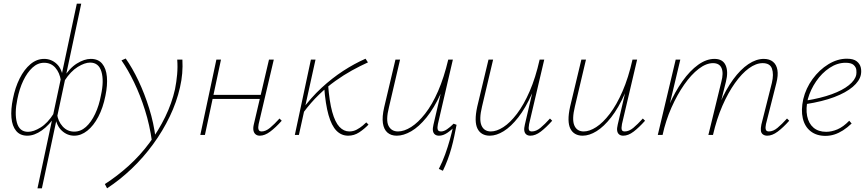

<svg xmlns="http://www.w3.org/2000/svg" viewBox="-20 -731 4699 1040"><path d="M183 289 396 -711H420L207 289ZM128 4Q89 4 67.5 -22Q46 -48 42 -93Q38 -138 50 -196Q62 -257 86.5 -306Q111 -355 145 -383.5Q179 -412 219 -412Q258 -412 287 -385Q316 -358 322 -305L310 -294Q303 -338 279.5 -364.5Q256 -391 219 -391Q184 -391 155.5 -364.5Q127 -338 106 -294Q85 -250 74 -194Q58 -117 71.5 -67Q85 -17 132 -17Q162 -17 200 -40.5Q238 -64 271 -116L281 -105Q247 -53 206.5 -24.5Q166 4 128 4ZM382 4Q344 4 314.5 -23.5Q285 -51 278 -104L289 -114Q294 -74 319.5 -46Q345 -18 382 -18Q417 -18 445.5 -43.5Q474 -69 495.5 -114.5Q517 -160 527 -216Q544 -293 529.5 -342.5Q515 -392 468 -392Q439 -392 401 -368.5Q363 -345 329 -293L319 -303Q356 -362 396.5 -387Q437 -412 472 -412Q512 -412 533.5 -386Q555 -360 559 -315Q563 -270 551 -212Q538 -147 512.5 -98.5Q487 -50 453 -23Q419 4 382 4Z M560 289 548 266Q615 223 677 167Q739 111 789 43.5Q839 -24 875 -98Q911 -172 928 -248Q936 -288 939.5 -328Q943 -368 940 -408H968Q970 -371 967 -334Q964 -297 955 -258Q937 -178 899.5 -100Q862 -22 809.5 50Q757 122 693.5 182.5Q630 243 560 289ZM803 34Q791 -53 765.5 -134Q740 -215 706.5 -284.5Q673 -354 638 -404L661 -414Q697 -363 730 -293.5Q763 -224 788 -144Q813 -64 823 18Z M1387 4Q1374 4 1365 -3Q1356 -10 1353 -23.5Q1350 -37 1355 -58L1437 -408H1463L1381 -59Q1377 -40 1380.5 -29.5Q1384 -19 1397 -19Q1419 -19 1442.5 -38.5Q1466 -58 1494 -89L1506 -77Q1473 -40 1443.5 -18Q1414 4 1387 4ZM1065 0 1152 -408H1177L1090 0ZM1117 -195 1122 -217H1410L1405 -195Z M1623 -121 1611 -130Q1664 -202 1721.5 -255Q1779 -308 1839 -347Q1899 -386 1960 -413L1973 -393Q1931 -374 1886.5 -349.5Q1842 -325 1796.5 -292.5Q1751 -260 1707.5 -218Q1664 -176 1623 -121ZM1577 0 1664 -408H1689L1599 0ZM1866 4Q1829 4 1802.5 -23Q1776 -50 1759.5 -108Q1743 -166 1736 -259L1757 -274Q1764 -181 1779.5 -125Q1795 -69 1818.5 -44Q1842 -19 1872 -19Q1894 -19 1912.5 -29Q1931 -39 1944.5 -50.5Q1958 -62 1964 -68L1976 -56Q1953 -32 1925.5 -14Q1898 4 1866 4Z M2129 4Q2098 4 2078.5 -13Q2059 -30 2054 -64Q2049 -98 2061 -150L2122 -408H2147L2087 -151Q2069 -80 2084.5 -49.5Q2100 -19 2136 -19Q2169 -19 2207 -43Q2245 -67 2283 -115.5Q2321 -164 2353 -237.5Q2385 -311 2408 -408H2428Q2403 -301 2367 -223Q2331 -145 2290 -94.5Q2249 -44 2207.5 -20Q2166 4 2129 4ZM2379 194 2357 184Q2377 145 2391.5 104.5Q2406 64 2417 24.5Q2428 -15 2436 -53L2453 -55Q2447 -24 2440.5 7.5Q2434 39 2425 71.5Q2416 104 2404.5 134.5Q2393 165 2379 194ZM2358 4Q2344 4 2335.5 -3Q2327 -10 2325 -23Q2323 -36 2328 -56L2410 -408H2433L2352 -59Q2348 -40 2351 -29.5Q2354 -19 2369 -19Q2384 -19 2401 -30.5Q2418 -42 2437 -61L2453 -55Q2426 -27 2403 -11.5Q2380 4 2358 4Z M2633 4Q2610 4 2593 -5.5Q2576 -15 2566.5 -34Q2557 -53 2556.5 -82.5Q2556 -112 2565 -153L2626 -408H2651L2591 -154Q2574 -84 2588 -51.5Q2602 -19 2639 -19Q2670 -19 2706.5 -42.5Q2743 -66 2780 -114.5Q2817 -163 2849 -236.5Q2881 -310 2903 -408H2921Q2896 -301 2861.5 -223.5Q2827 -146 2787.5 -95.5Q2748 -45 2708.5 -20.5Q2669 4 2633 4ZM2853 4Q2839 4 2830.5 -3Q2822 -10 2820 -23Q2818 -36 2823 -56L2905 -408H2928L2846 -59Q2842 -37 2845 -28Q2848 -19 2861 -19Q2884 -19 2907.5 -38.5Q2931 -58 2959 -89L2971 -77Q2938 -40 2909 -18Q2880 4 2853 4Z M3136 4Q3113 4 3096 -5.5Q3079 -15 3069.5 -34Q3060 -53 3059.5 -82.5Q3059 -112 3068 -153L3129 -408H3154L3094 -154Q3077 -84 3091 -51.5Q3105 -19 3142 -19Q3173 -19 3209.5 -42.5Q3246 -66 3283 -114.5Q3320 -163 3352 -236.5Q3384 -310 3406 -408H3424Q3399 -301 3364.5 -223.5Q3330 -146 3290.5 -95.5Q3251 -45 3211.5 -20.5Q3172 4 3136 4ZM3356 4Q3342 4 3333.5 -3Q3325 -10 3323 -23Q3321 -36 3326 -56L3408 -408H3431L3349 -59Q3345 -37 3348 -28Q3351 -19 3364 -19Q3387 -19 3410.5 -38.5Q3434 -58 3462 -89L3474 -77Q3441 -40 3412 -18Q3383 4 3356 4Z M4136 4Q4122 4 4112.5 -3Q4103 -10 4101.5 -23Q4100 -36 4104 -56L4161 -282Q4172 -329 4161.5 -359Q4151 -389 4111 -389Q4075 -389 4036.5 -361Q3998 -333 3961 -281Q3924 -229 3893 -158Q3862 -87 3842 0H3823Q3846 -94 3879 -170.5Q3912 -247 3951.5 -301Q3991 -355 4033.5 -383.5Q4076 -412 4117 -412Q4148 -412 4167 -396.5Q4186 -381 4191 -352Q4196 -323 4185 -280L4129 -59Q4125 -40 4128 -29.5Q4131 -19 4145 -19Q4168 -19 4191.5 -38.5Q4215 -58 4243 -89L4255 -77Q4222 -40 4192.5 -18Q4163 4 4136 4ZM3543 0 3640 -408H3665L3568 0ZM3550 0Q3570 -84 3603 -159Q3636 -234 3676.5 -291Q3717 -348 3761.5 -380Q3806 -412 3850 -412Q3895 -412 3910.5 -377.5Q3926 -343 3912 -288L3840 0H3817L3887 -287Q3900 -335 3888.5 -362Q3877 -389 3842 -389Q3805 -389 3764.5 -358Q3724 -327 3686 -272.5Q3648 -218 3617 -148Q3586 -78 3569 0Z M4451 5Q4403 5 4371 -20Q4339 -45 4328.5 -90Q4318 -135 4331 -194Q4345 -253 4381.5 -303Q4418 -353 4467 -383Q4516 -413 4567 -413Q4603 -413 4620.5 -399Q4638 -385 4642.5 -365.5Q4647 -346 4643 -326Q4636 -292 4599 -260.5Q4562 -229 4498.5 -205Q4435 -181 4345 -167V-186Q4426 -199 4485 -220.5Q4544 -242 4578 -269.5Q4612 -297 4618 -326Q4620 -337 4618.5 -352Q4617 -367 4604 -379Q4591 -391 4560 -391Q4515 -391 4473 -363Q4431 -335 4400.5 -290Q4370 -245 4356 -195Q4344 -143 4352 -102.5Q4360 -62 4386.5 -39.5Q4413 -17 4455 -17Q4485 -17 4516.5 -30.5Q4548 -44 4580 -77L4593 -62Q4570 -40 4546.5 -25Q4523 -10 4499.5 -2.5Q4476 5 4451 5Z"/></svg>

Font: Ysabeau Office Thin
Style: Italic
Weight: 250
Italic angle: -12°
Designer: Christian Thalmann (Catharsis Fonts)
Version: Version 2.001;gftools[0.9.30]; featfreeze: tnum,lnum,ss02